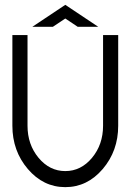

<svg xmlns="http://www.w3.org/2000/svg" viewBox="-20 -770 540 794"><path d="M31.2 -250V-625H93.8V-250Q93.8 -172.4 139.4 -117.4Q185.1 -62.5 250 -62.5Q314.9 -62.5 360.6 -117.4Q406.2 -172.4 406.2 -250V-625H468.8V-250Q468.8 -146 404.8 -71Q340.8 3.9 250 3.9Q159.2 3.9 95.2 -71Q31.2 -146 31.2 -250ZM250 -693.4 198.7 -659.2H113.8L250 -750L386.2 -659.2H301.3Z"/></svg>

Font: Juliett
Style: Regular
Weight: 400
Designer: GGBotNet
Foundry: GGBotNet
Version: 0.60